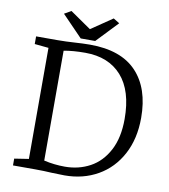

<svg xmlns="http://www.w3.org/2000/svg" viewBox="-99 -1022 976 1110"><g transform="rotate(10 389.0 -466.5)"><path d="M52 0ZM136 -53V-705L54 -713V-758H180Q227 -758 289 -762Q301 -763 325.5 -764Q350 -765 370 -765Q552 -765 643 -669Q734 -573 734 -399Q734 -276 685 -184.5Q636 -93 550 -44Q464 5 355 5Q334 5 280 3Q233 0 182 0H52V-40ZM348 -45Q429 -45 495.5 -81Q562 -117 601.5 -191.5Q641 -266 641 -376Q641 -542 564.5 -628Q488 -714 351 -714Q278 -714 225 -704V-59Q286 -45 348 -45ZM230 -938 353 -853 478 -938 514 -916 395 -791H310L190 -915Z"/></g></svg>

Font: Martel
Style: Regular
Weight: 400
Designer: Dan Reynolds
Foundry: Dan Reynolds
Version: Version 1.001; ttfautohint (v1.1) -l 5 -r 5 -G 72 -x 0 -D la